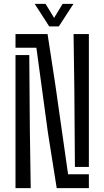

<svg xmlns="http://www.w3.org/2000/svg" viewBox="-20 -977 542 997"><path d="M274.5 0 229 -287 169 -729H60.5V-800H227L267.5 -535.5L333.5 -72H441.5V0ZM60.5 0V-691H132L135 -304.5L139.5 0ZM369 -110 366 -516 362 -800H441.5V-110ZM235.5 -840 160 -957H216.5L261 -884L305 -957H361.5L285.5 -840Z"/></svg>

Font: Big Shoulders Stencil Text Thin
Style: Regular
Weight: 400
Version: Version 2.001